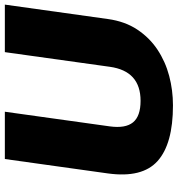

<svg xmlns="http://www.w3.org/2000/svg" viewBox="10 -750 751 812"><g transform="rotate(-90 386.0 -344.5)"><path d="M346 11Q183 11 110.5 -54Q38 -119 58 -264L119 -700H319L257 -256Q248 -190 274 -158Q300 -126 365 -126Q491 -126 509 -256L571 -700H772L711 -264Q701 -192 666.5 -140Q632 -88 581.5 -54.5Q531 -21 470.5 -5Q410 11 346 11Z"/></g></svg>

Font: Pathway Extreme 28pt ExtraBold
Style: Italic
Weight: 800
Italic angle: -8°
Designer: Eduardo Rodriguez Tunni
Foundry: Eduardo Rodriguez Tunni
Version: Version 1.001;gftools[0.9.26]